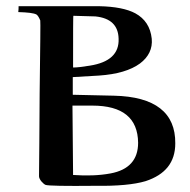

<svg xmlns="http://www.w3.org/2000/svg" viewBox="-20 -599 613 620"><path d="M546 -136C547 -235 481 -287 348 -290L215 -293V-350L300 -355C358 -359 402 -372 432 -394C460 -415 473 -442 470 -474C466 -512 448 -539 417 -556C391 -570 352 -578 300 -579H40C40 -573 40 -567 39 -560C69 -559 89 -557 98 -552C102 -549 106 -543 110 -533C111 -531 110 -452 108 -296C107 -174 107 -85 106 -30C106 -19 120 -5 127 -2C135 1 189 2 289 1C359 2 413 -3 450 -14C514 -35 546 -75 546 -136ZM363 -474C365 -426 334 -397 270 -387C246 -383 228 -381 216 -381C216 -494 216 -549 217 -548C260 -547 284 -546 288 -546C337 -541 362 -517 363 -474ZM426 -138C426 -83 396 -50 337 -39C300 -32 259 -31 216 -34L214 -258H278C376 -258 425 -218 426 -138Z"/></svg>

Font: GFS Nicefore
Style: Regular
Weight: 400
Designer: George Matthiopoulos
Foundry: George Matthiopoulos
Version: Version 1.0